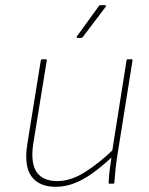

<svg xmlns="http://www.w3.org/2000/svg" viewBox="-20 -707 575 739"><path d="M195 12Q131 12 101.5 -27.5Q72 -67 85 -152L137 -474Q138 -479 143 -479H155Q161 -479 160 -474L108 -154Q97 -81 120.5 -45.5Q144 -10 201 -10Q252 -10 307 -44.5Q362 -79 423 -138L419 -110Q380 -73 342.5 -45Q305 -17 268.5 -2.5Q232 12 195 12ZM401 0Q398 0 398 -4Q399 -29 402.5 -55Q406 -81 410 -108L411 -120L467 -474Q468 -479 472 -479H485Q491 -479 490 -474L432 -111Q428 -86 425 -58Q422 -30 420 -4Q420 0 416 0ZM279 -561Q276 -561 275.5 -563Q275 -565 276 -567L360 -683Q362 -687 366 -687H384Q387 -687 388 -685Q389 -683 387 -681L299 -565Q296 -561 292 -561Z"/></svg>

Font: Sofia Sans Thin
Style: Italic
Weight: 250
Italic angle: -9°
Version: Version 4.100-B